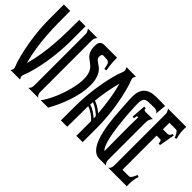

<svg xmlns="http://www.w3.org/2000/svg" viewBox="-58 -1123 1562 1562"><g transform="rotate(45 722.5 -342.0)"><path d="M81.5 0Q86.9 -5.9 90.3 -13.7Q93.8 -21.5 93.8 -29.8Q93.8 -33.2 91.1 -41.5Q88.4 -49.8 84.7 -59.3Q81.1 -68.8 77.6 -77.6Q74.2 -86.4 72.8 -91.8Q43 -194.8 27.3 -304.7Q11.7 -414.6 11.7 -522V-683.6H85Q85 -610.8 85.7 -542.2Q86.4 -473.6 91.3 -406.2Q96.2 -338.9 106.4 -271.2Q116.7 -203.6 135.7 -133.3Q154.8 -202.1 165.5 -270Q176.3 -337.9 181.4 -406.2Q186.5 -474.6 187.7 -543.5Q189 -612.3 189 -683.6H261.7V-522Q261.7 -469.7 258.1 -414.6Q254.4 -359.4 246.8 -304.4Q239.3 -249.5 227.8 -195.6Q216.3 -141.6 200.7 -91.8Q199.2 -86.9 196 -78.1Q192.9 -69.3 189.2 -59.8Q185.5 -50.3 182.9 -42.2Q180.2 -34.2 180.2 -30.8Q180.2 -22 183.6 -14.4Q187 -6.8 191.4 0Z M307.1 -639.6Q307.1 -652.3 301.5 -663.3Q295.9 -674.3 289.1 -683.6H397Q389.2 -674.3 384 -663.3Q378.9 -652.3 378.9 -639.6V-46.4Q378.9 -33.2 383.5 -20.5Q388.2 -7.8 400.4 0H286.1Q297.4 -8.3 302.2 -20.8Q307.1 -33.2 307.1 -46.4Z M533.7 -617.2Q522.5 -617.2 518.3 -607.7Q514.2 -598.1 514.2 -588.4Q514.2 -572.8 522.7 -563.2Q531.2 -553.7 544.2 -544.9Q557.1 -536.1 572 -525.1Q586.9 -514.2 599.9 -494.9Q612.8 -475.6 621.3 -445.3Q629.9 -415 629.9 -368.2Q629.9 -322.8 620.1 -274.4Q610.4 -226.1 594.2 -178Q578.1 -129.9 557.4 -84.5Q536.6 -39.1 514.6 0H429.7Q445.8 -21.5 461.7 -49.8Q477.5 -78.1 491.5 -110.1Q505.4 -142.1 517.3 -176.3Q529.3 -210.4 537.8 -244.1Q546.4 -277.8 551.3 -309.8Q556.2 -341.8 556.2 -369.1Q556.2 -400.9 550.5 -422.4Q544.9 -443.8 535.9 -458.7Q526.9 -473.6 515.1 -483.9Q503.4 -494.1 491.5 -502.9Q479.5 -511.7 467.8 -521Q456.1 -530.3 447 -543.7Q438 -557.1 432.4 -576.2Q426.8 -595.2 426.8 -623.5Q426.8 -635.7 429 -646.7Q431.2 -657.7 436.8 -665.8Q442.4 -673.8 451.4 -678.7Q460.4 -683.6 474.6 -683.6H624Q623 -647.5 626.2 -616.5Q629.4 -585.4 635.7 -549.8L615.2 -545.4Q610.4 -570.3 606.9 -584.7Q603.5 -599.1 595.9 -606.4Q588.4 -613.8 574.2 -615.5Q560.1 -617.2 533.7 -617.2Z M841.3 -683.6Q836.4 -676.8 833.3 -668.7Q830.1 -660.6 830.1 -652.3Q830.1 -647.9 832.8 -639.6Q835.4 -631.3 838.9 -622.1Q842.3 -612.8 845.7 -603.8Q849.1 -594.7 850.6 -589.4Q880.4 -486.8 896 -376.7Q911.6 -266.6 911.6 -160.2V0H838.9V-168.9Q830.6 -179.7 818.1 -190.7Q805.7 -201.7 791.5 -211.2Q777.3 -220.7 762.9 -228Q748.5 -235.4 736.3 -239.3Q736.3 -178.7 735.4 -119.6Q734.4 -60.5 734.4 0H661.6V-160.2Q661.6 -210 665.5 -265.4Q669.4 -320.8 677.2 -377.2Q685.1 -433.6 696.5 -487.8Q708 -542 722.7 -589.4Q724.1 -594.2 727.5 -603Q731 -611.8 734.4 -621.1Q737.8 -630.4 740.5 -638.4Q743.2 -646.5 743.2 -650.9Q743.2 -660.2 739.7 -668.5Q736.3 -676.8 731.4 -683.6ZM835 -254.9Q829.1 -329.1 818.1 -403.1Q807.1 -477.1 787.1 -548.8Q771 -489.7 760.3 -430.4Q749.5 -371.1 743.2 -310.5Q768.6 -300.3 791.5 -286.6Q814.5 -272.9 835 -254.9ZM740.7 -289.6Q740.7 -282.2 740.2 -274.4Q739.7 -266.6 738.8 -259.3Q752.4 -255.9 765.9 -249.5Q779.3 -243.2 792 -235.1Q804.7 -227.1 816.4 -218Q828.1 -209 838.9 -199.7Q837.9 -206.1 837.9 -212.6Q837.9 -219.2 837.9 -225.1Q795.9 -266.6 740.7 -289.6Z M1103.5 0Q1076.2 0 1054.9 -14.6Q1033.7 -29.3 1017.6 -53.7Q1001.5 -78.1 990 -110.6Q978.5 -143.1 970.5 -178.7Q962.4 -214.4 957.3 -251.2Q952.1 -288.1 949 -321.3Q945.8 -354.5 944.3 -382.3Q942.9 -410.2 941.4 -427.7Q939.5 -458 937.3 -488Q935.1 -518.1 935.1 -548.8Q935.1 -617.2 970.2 -650.4Q1005.4 -683.6 1072.8 -683.6H1128.4Q1153.8 -683.6 1178.2 -682.1L1168.9 -586.4Q1163.6 -599.6 1152.6 -605Q1141.6 -610.4 1128.4 -610.4H1088.4Q1065.4 -610.4 1049.6 -608.4Q1033.7 -606.4 1023.9 -599.1Q1014.2 -591.8 1010 -577.6Q1005.9 -563.5 1005.9 -539.1Q1005.9 -523.9 1006.8 -497.8Q1007.8 -471.7 1010 -438.7Q1012.2 -405.8 1015.6 -368.4Q1019 -331.1 1023.7 -293.5Q1028.3 -255.9 1034.7 -220Q1041 -184.1 1049.1 -154.8Q1057.1 -125.5 1066.9 -104.2Q1076.7 -83 1088.4 -74.7Q1088.4 -172.4 1087.2 -269Q1085.9 -365.7 1088.4 -463.4Q1081.5 -464.4 1076.4 -461.9Q1071.3 -459.5 1071.3 -451.7Q1071.3 -447.3 1070.8 -442.4Q1070.3 -437.5 1067.4 -433.6H1052.2L1061 -558.1H1080.6Q1077.1 -543.9 1085 -539.8Q1092.8 -535.6 1105.5 -535.6Q1125 -535.6 1144.3 -536.1Q1163.6 -536.6 1183.6 -536.6Q1170.9 -524.9 1165.5 -508.5Q1160.2 -492.2 1160.2 -475.1V-46.4Q1160.2 -33.2 1164.8 -20.8Q1169.4 -8.3 1181.2 0Z M1206.5 0Q1217.8 -8.3 1222.7 -20.8Q1227.5 -33.2 1227.5 -46.4V-639.6Q1227.5 -652.3 1222.2 -663.3Q1216.8 -674.3 1209.5 -683.6H1419.9Q1417.5 -652.8 1420.4 -621.3Q1423.3 -589.8 1433.6 -560.1L1416.5 -553.7Q1414.1 -559.6 1410.2 -569.1Q1406.2 -578.6 1400.9 -587.6Q1395.5 -596.7 1389.2 -603.5Q1382.8 -610.4 1375 -610.4H1299.3V-535.6H1351.6Q1364.3 -535.6 1371.6 -544.4Q1378.9 -553.2 1382.3 -564.5L1397.5 -562.5L1373 -427.7L1356 -430.2Q1356.4 -435.1 1356 -440.7Q1355.5 -446.3 1353.8 -451.4Q1352.1 -456.5 1348.4 -460Q1344.7 -463.4 1338.4 -463.4H1299.3V-70.3H1375Q1382.8 -70.3 1389.2 -77.1Q1395.5 -84 1400.9 -93.3Q1406.2 -102.5 1410.2 -112.3Q1414.1 -122.1 1416.5 -127.9L1433.6 -121.1Q1425.8 -99.1 1422.4 -75.7Q1418.9 -52.2 1418.9 -28.8Q1418.9 -21.5 1418.9 -14.2Q1418.9 -6.8 1419.9 0Z"/></g></svg>

Font: XAYAX
Style: Regular
Weight: 400
Designer: Peter Wiegel
Foundry: Peter Wiegel
Version: Version 1.000 2009 initial release